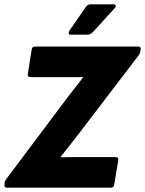

<svg xmlns="http://www.w3.org/2000/svg" viewBox="-36 -871 673 891"><path d="M-4 0Q-18 0 -15 -14V-22Q-13 -32 -7 -40L279 -421Q297 -444 314 -466Q331 -488 349 -511V-513Q324 -513 297.5 -513Q271 -513 244 -513H106Q99 -513 95.5 -516.5Q92 -520 93 -527L111 -641Q113 -655 126 -655H605Q619 -655 617 -641L615 -633Q615 -625 608 -615L324 -243Q305 -218 285 -193Q265 -168 245 -143V-141Q272 -142 299 -142Q326 -142 354 -142H500Q506 -142 510 -139Q514 -136 513 -128L494 -14Q492 0 479 0ZM292 -710Q285 -710 283 -715Q281 -720 285 -727L361 -837Q371 -851 383 -851H491Q499 -851 501 -845.5Q503 -840 497 -834L397 -724Q384 -710 370 -710Z"/></svg>

Font: Sofia Sans Black
Style: Italic
Weight: 900
Italic angle: -9°
Version: Version 4.100-B